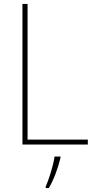

<svg xmlns="http://www.w3.org/2000/svg" viewBox="-20 -734 486 975"><path d="M94 0H426V-25H120V-714H94ZM287 68V61H257C252 103 227 181 212 214V221H228C255 175 275 118 287 68Z"/></svg>

Font: Noto Sans Sinhala SemiCondensed Thin
Style: Regular
Weight: 100
Width: 4
Designer: Jelle Bosma - Monotype Design Team
Foundry: Monotype Imaging Inc.
Version: Version 2.006